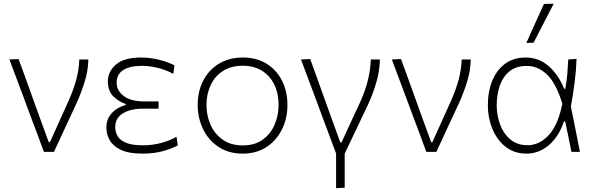

<svg xmlns="http://www.w3.org/2000/svg" viewBox="-20 -813 3186 1028"><path d="M215 0Q197.5 -47 180 -95Q162 -142.5 145 -187.5L112.5 -275.5Q92 -329 71.5 -385Q50.5 -441 30.5 -494.5L79.5 -497Q97.5 -448 119 -389Q140 -330 162.2 -268.5Q184.5 -207 205 -150.5L241 -52H247.5L348.5 -276Q374.5 -335 388.5 -387.5Q402.5 -440 404.5 -494.5H453Q452 -434.5 433 -374Q414 -313.5 388.5 -257.5Q358.5 -193.5 328.8 -129Q299 -64.5 269 0Z M743 9.5Q668.5 9.5 626.5 -11Q584.5 -31.5 567 -63Q549.5 -94.5 549.5 -129Q549.5 -167 566.8 -192.2Q584 -217.5 608.2 -231.8Q632.5 -246 653 -250.5V-256.5Q618.5 -267 588 -296Q557.5 -325 557.5 -376.5Q557.5 -430.5 601.2 -467.8Q645 -505 734.5 -505Q786 -505 835 -492.2Q884 -479.5 914 -463L908 -417.5Q865 -440.5 821.5 -450.5Q778 -460.5 740 -460.5Q675.5 -460.5 640 -438Q604.5 -415.5 604.5 -369.5Q604.5 -328 642.5 -299Q680.5 -270 753.5 -270H829V-231H741Q679.5 -231 638.2 -206.2Q597 -181.5 597 -132.5Q597 -106 609.8 -84Q622.5 -62 654.8 -48.5Q687 -35 745.5 -35Q797 -35 844.5 -48Q892 -61 925 -81L932 -35Q907.5 -20 857.5 -5.2Q807.5 9.5 743 9.5Z M1280 9.5Q1203.5 9.5 1149.5 -26.8Q1095.5 -63 1067 -122.5Q1038.5 -182 1038.5 -251Q1038.5 -325 1068.8 -382.5Q1099 -440 1153.2 -472.5Q1207.5 -505 1279.5 -505Q1354 -505 1407.5 -471.8Q1461 -438.5 1490 -380.8Q1519 -323 1519 -251Q1519 -178 1489.2 -119Q1459.5 -60 1406 -25.2Q1352.5 9.5 1280 9.5ZM1280 -34.5Q1344.5 -34.5 1387 -65.5Q1429.5 -96.5 1450.5 -146Q1471.5 -195.5 1471.5 -251Q1471.5 -345 1420 -403Q1368.5 -461 1280 -461Q1216.5 -461 1173.2 -432.8Q1130 -404.5 1107.8 -357Q1085.5 -309.5 1085.5 -251Q1085.5 -195.5 1107 -146Q1128.5 -96.5 1171.8 -65.5Q1215 -34.5 1280 -34.5Z M1779.5 194.5V9Q1761 -40 1742.5 -90Q1724 -140 1706 -187.5L1673.5 -275.5Q1653 -329 1632.5 -385Q1611.5 -441 1591.5 -494.5L1641 -497Q1666.5 -426 1697 -341.5Q1727.5 -257 1754.5 -181.5L1802 -50.5H1808.5Q1834.5 -107 1860 -162Q1885.5 -216.5 1911.5 -273Q1962 -388 1965.5 -494.5H2014Q2013 -435 1995.2 -373Q1977.5 -311 1951 -254.5Q1920 -189 1888.8 -123.2Q1857.5 -57.5 1825.5 9.5V192Z M2262.5 0Q2245 -47 2227.5 -95Q2209.5 -142.5 2192.5 -187.5L2160 -275.5Q2139.5 -329 2119 -385Q2098 -441 2078 -494.5L2127 -497Q2145 -448 2166.5 -389Q2187.5 -330 2209.8 -268.5Q2232 -207 2252.5 -150.5L2288.5 -52H2295L2396 -276Q2422 -335 2436 -387.5Q2450 -440 2452 -494.5H2500.5Q2499.5 -434.5 2480.5 -374Q2461.5 -313.5 2436 -257.5Q2406 -193.5 2376.2 -129Q2346.5 -64.5 2316.5 0Z M2799 9.5Q2733.5 9.5 2687.2 -27Q2641 -63.5 2616.5 -122.8Q2592 -182 2592 -249Q2592 -323 2615.8 -380.8Q2639.5 -438.5 2684.5 -471.8Q2729.5 -505 2794 -505Q2864.5 -505 2917 -459.5Q2969.5 -414 3000.5 -338H3007Q3014.5 -381 3017.8 -420.2Q3021 -459.5 3022.5 -494.5L3067 -498Q3065 -435.5 3056.5 -370.2Q3048 -305 3036.5 -243Q3049 -182 3061 -121.5Q3073 -61 3085 0H3039.5Q3031 -41 3023 -82Q3014.5 -122.5 3006 -163H2999.5Q2971 -79.5 2917.8 -35Q2864.5 9.5 2799 9.5ZM2804.5 -35.5Q2868 -35.5 2918 -89.5Q2968 -143.5 2991 -258Q2957 -368 2908.8 -414Q2860.5 -460 2800 -460Q2744 -460 2708.5 -431.5Q2673 -403 2656.2 -355Q2639.5 -307 2639.5 -249Q2639.5 -195 2657.8 -146Q2676 -97 2712.8 -66.2Q2749.5 -35.5 2804.5 -35.5ZM2798 -583Q2822 -636 2845.5 -688.5Q2869 -740.5 2892.5 -792L2944.5 -793Q2917 -740.5 2890.5 -688.5Q2864 -636.5 2837 -584.5Z"/></svg>

Font: Heraclito ExtraLight
Style: Regular
Weight: 200
Designer: Kostas Bartsokas (font) & Cristiano Sobral (main changes)
Foundry: Kostas Bartsokas (font) & Cristiano Sobral (main changes)
Version: Version 1.00;July 8, 2020;FontCreator 13.0.0.2655 64-bit